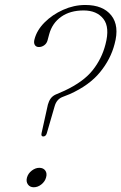

<svg xmlns="http://www.w3.org/2000/svg" viewBox="-20 -762 499 790"><path d="M177 -331.5Q181 -346 188.2 -356.2Q195.5 -366.5 208 -372.5L246 -389Q323.5 -425.5 361.2 -473Q399 -520.5 414 -579.5Q432.5 -649.5 405.5 -684.2Q378.5 -719 324 -719Q268.5 -719 231.8 -693Q195 -667 182.5 -621.5L175.5 -595.5Q172 -583 162 -575.8Q152 -568.5 140 -568.5Q128 -568.5 123 -577.5Q118 -586.5 122 -600.5Q131.5 -637.5 163.2 -669.5Q195 -701.5 239.5 -721.5Q284 -741.5 331 -741.5Q404 -741.5 438 -698.5Q472 -655.5 451.5 -581Q435.5 -518.5 391.5 -464.8Q347.5 -411 267.5 -375L236 -362.5Q213 -353 205 -325.5L172.5 -213.5Q168.5 -200.5 158 -200.5Q148 -200.5 151 -214ZM119 8.5Q103 8.5 94.8 -3.2Q86.5 -15 91 -31.5Q96 -49 111 -60.2Q126 -71.5 141.5 -71.5Q158.5 -71.5 166.5 -60Q174.5 -48.5 169.5 -31.5Q165 -15 150.2 -3.2Q135.5 8.5 119 8.5Z"/></svg>

Font: Fraunces 9pt S000 Thin
Style: Italic
Weight: 100
Italic angle: -16°
Version: Version 1.000; ttfautohint (v1.8.3)